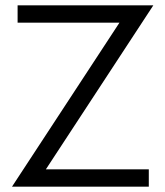

<svg xmlns="http://www.w3.org/2000/svg" viewBox="-20 -700 620 720"><path d="M152 -65H538V0H25L428 -615H46V-680H555Z"/></svg>

Font: Puffins on Iceburgs
Style: Regular
Weight: 400
Version: Version 1.0